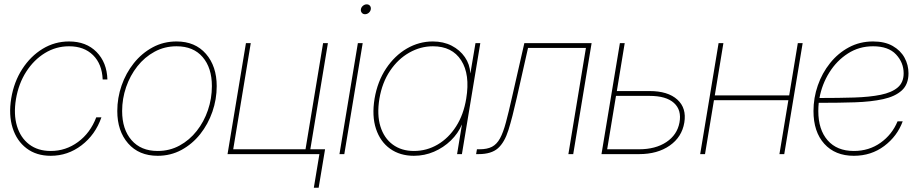

<svg xmlns="http://www.w3.org/2000/svg" viewBox="-20 -716 4262 892"><path d="M215.8 7.8Q148.9 7.8 103.3 -26.9Q57.6 -61.5 38.6 -121.8Q19.5 -182.1 32.2 -259.3Q44.9 -335.9 83.5 -395.5Q122.1 -455.1 178.2 -489.3Q234.4 -523.4 300.8 -523.4Q380.4 -523.4 428.5 -474.6Q476.6 -425.8 479 -346.7H457Q454.1 -418.5 412.4 -459.7Q370.6 -501 300.8 -501Q240.2 -501 188.7 -469.5Q137.2 -438 101.8 -382.8Q66.4 -327.6 54.2 -255.9Q42.5 -185.1 58.8 -130.6Q75.2 -76.2 115.5 -45.4Q155.8 -14.6 215.8 -14.6Q285.6 -14.6 342.5 -56.4Q399.4 -98.1 427.2 -170.9H451.2Q422.9 -89.8 358.9 -41Q294.9 7.8 215.8 7.8Z M712.4 7.8Q625.5 7.8 575.2 -49.8Q524.9 -107.4 524.9 -200.2Q524.9 -261.2 544.9 -318.8Q564.9 -376.5 601.8 -422.6Q638.7 -468.8 689.2 -496.1Q739.7 -523.4 800.3 -523.4Q886.7 -523.4 936.8 -465.8Q986.8 -408.2 986.8 -315.9Q986.8 -254.9 966.8 -197Q946.8 -139.2 910.2 -93Q873.5 -46.9 823.2 -19.5Q772.9 7.8 712.4 7.8ZM712.4 -14.6Q768.1 -14.6 814.2 -39.8Q860.4 -64.9 894 -107.7Q927.7 -150.4 946 -204.3Q964.4 -258.3 964.4 -315.9Q964.4 -400.9 921.4 -450.9Q878.4 -501 800.3 -501Q744.6 -501 698.2 -475.8Q651.9 -450.7 618.2 -408Q584.5 -365.2 565.9 -311.3Q547.4 -257.3 547.4 -200.2Q547.4 -115.2 591.1 -64.9Q634.8 -14.6 712.4 -14.6Z M1037.1 0 1122.6 -515.6H1145L1063.5 -22.5H1399.4L1481 -515.6H1503.4L1418 0ZM1438 156.2 1463.9 0H1411.1L1415 -22.5H1490.2L1460.4 156.2Z M1557.1 0 1642.6 -515.6H1665L1579.6 0ZM1675.8 -649.9Q1666.5 -649.9 1660.9 -656.7Q1655.3 -663.6 1656.7 -672.9Q1658.2 -682.6 1666.3 -689.2Q1674.3 -695.8 1683.6 -695.8Q1693.4 -695.8 1698.7 -689.2Q1704.1 -682.6 1702.6 -672.9Q1701.2 -663.6 1693.4 -656.7Q1685.5 -649.9 1675.8 -649.9Z M1902.8 7.8Q1838.4 7.8 1792.5 -24.9Q1746.6 -57.6 1726.8 -117.4Q1707 -177.2 1720.2 -257.8Q1733.9 -337.9 1773.7 -397.7Q1813.5 -457.5 1870.1 -490.5Q1926.8 -523.4 1990.7 -523.4Q2040 -523.4 2078.4 -503.7Q2116.7 -483.9 2139.6 -450.7Q2162.6 -417.5 2165 -376H2165.5L2189 -515.6H2211.4L2126 0H2103.5L2126 -136.7H2125.5Q2108.4 -96.2 2074.5 -63.2Q2040.5 -30.3 1996.3 -11.2Q1952.1 7.8 1902.8 7.8ZM1902.8 -14.6Q1962.4 -14.6 2013.2 -44.4Q2064 -74.2 2098.9 -128.7Q2133.8 -183.1 2146 -257.8Q2164.6 -370.1 2122.6 -435.5Q2080.6 -501 1991.2 -501Q1933.6 -501 1881.3 -471.4Q1829.1 -441.9 1792.2 -387.2Q1755.4 -332.5 1742.7 -257.8Q1730.5 -183.1 1747.3 -128.7Q1764.2 -74.2 1804.7 -44.4Q1845.2 -14.6 1902.8 -14.6Z M2191.9 0 2195.8 -22.5H2207.5Q2243.7 -22.5 2265.9 -34.2Q2288.1 -45.9 2303 -73.2Q2317.9 -100.6 2330.3 -147Q2342.8 -193.4 2358.4 -262.7L2416 -515.6H2728.5L2643.1 0H2620.6L2702.1 -493.2H2433.1L2380.9 -261.7Q2360.4 -170.4 2342.3 -112.5Q2324.2 -54.7 2293.5 -27.3Q2262.7 0 2203.6 0Z M2845.7 -293H2997.6Q3083 -293 3126.7 -253.4Q3170.4 -213.9 3159.2 -146.5Q3147.9 -79.1 3091.3 -39.6Q3034.7 0 2949.2 0H2774.4L2859.9 -515.6H2882.3ZM2841.8 -270.5 2800.8 -22.5H2949.2Q3025.4 -22.5 3075.7 -55.9Q3126 -89.4 3136.7 -146.5Q3147.5 -204.6 3111.3 -237.5Q3075.2 -270.5 2998 -270.5Z M3340.8 -515.6 3300.8 -272.9H3646.5L3686.5 -515.6H3709L3623.5 0H3601.1L3642.6 -250.5H3296.9L3255.4 0H3232.9L3318.4 -515.6Z M3946.8 7.8Q3859.9 7.8 3809.6 -47.9Q3759.3 -103.5 3759.3 -200.2Q3759.3 -261.2 3779.3 -318.8Q3799.3 -376.5 3836.2 -422.6Q3873 -468.8 3923.8 -496.1Q3974.6 -523.4 4036.1 -523.4Q4090.8 -523.4 4127.4 -502.4Q4164.1 -481.4 4182.4 -447.8Q4200.7 -414.1 4200.7 -375.5Q4200.7 -324.2 4169.7 -295.9Q4138.7 -267.6 4083 -255.4Q4027.3 -243.2 3952.1 -240.7Q3877 -238.3 3789.1 -238.3Q3786.1 -238.3 3783.7 -238.3Q3781.7 -219.2 3781.7 -200.2Q3781.7 -113.8 3825 -64.2Q3868.2 -14.6 3946.8 -14.6Q4017.1 -14.6 4070.8 -52.7Q4124.5 -90.8 4149.9 -152.3H4173.8Q4148.4 -83 4087.9 -37.6Q4027.3 7.8 3946.8 7.8ZM3787.1 -260.7Q3876 -260.7 3948 -262.9Q4020 -265.1 4071.5 -275.6Q4123 -286.1 4150.6 -309.6Q4178.2 -333 4178.2 -375.5Q4178.2 -425.3 4142.8 -463.1Q4107.4 -501 4036.1 -501Q3971.2 -501 3919.2 -467.5Q3867.2 -434.1 3833 -379.4Q3798.8 -324.7 3787.1 -260.7Z"/></svg>

Font: Inter Display Thin
Style: Italic
Weight: 100
Italic angle: -9.39999°
Designer: Rasmus Andersson
Foundry: rsms
Version: Version 4.000;git-a52131595